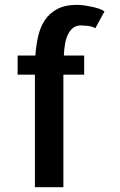

<svg xmlns="http://www.w3.org/2000/svg" viewBox="-20 -783 500 803"><path d="M319.3 -676.8Q299.8 -676.8 286.6 -667Q273.4 -657.2 264.6 -639.6Q255.9 -622.1 252 -599.1Q248 -576.2 247.1 -550.8H332V-470.7H245.1V-423.8V0H126V-423.8V-470.7H53.7V-550.8H127.9Q130.9 -592.8 139.6 -631.3Q148.4 -669.9 167.5 -698.7Q186.5 -727.5 219.2 -745.1Q252 -762.7 301.8 -762.7Q316.4 -762.7 333 -760.3Q349.6 -757.8 365.7 -754.4Q381.8 -751 395.5 -746.1Q409.2 -741.2 417 -735.4L378.9 -665Q365.2 -672.9 346.2 -674.8Q327.1 -676.8 319.3 -676.8Z"/></svg>

Font: Allerta Stencil
Style: Regular
Weight: 400
Designer: Matt McInerney
Foundry: Matt McInerney
Version: Version 1.02